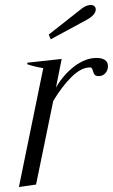

<svg xmlns="http://www.w3.org/2000/svg" viewBox="-20 -742 454 772"><path d="M184 -584 176 -603 303 -703Q325 -722 345 -722Q354 -722 359.5 -717Q365 -712 365 -704Q365 -683 330 -663ZM414 -476Q414 -459 403.5 -447.5Q393 -436 377 -436Q365 -436 360.5 -441.5Q356 -447 353 -459Q350 -471 342 -471Q307 -471 268.5 -433.5Q230 -396 194 -336L125 0L56 10L154 -468Q117 -474 89 -484L91 -490L228 -505L205 -390Q236 -443 280 -476Q324 -509 368 -509Q389 -509 401.5 -501Q414 -493 414 -476Z"/></svg>

Font: Trirong Light
Style: Italic
Weight: 300
Italic angle: -12°
Designer: Katatrad Team
Foundry: CadsonDemak
Version: Version 1.001